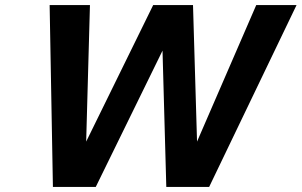

<svg xmlns="http://www.w3.org/2000/svg" viewBox="-20 -742 1197 762"><path d="M810 0H640L625 -541L360 0H190L177 -722H337L322 -180L588 -722H746L762 -180L997 -722H1157Z"/></svg>

Font: Perun
Style: Bold Italic
Weight: 700
Italic angle: -12°
Foundry: Copyright (c) Stefan Peev, Context Ltd, 2016
Version: Version 1.027